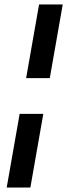

<svg xmlns="http://www.w3.org/2000/svg" viewBox="-20 -740 301 860"><path d="M97 -390 155 -720H261L203 -390ZM10 100 68 -230H174L116 100Z"/></svg>

Font: Ultramarine Medium
Style: Italic
Weight: 500
Italic angle: -10°
Designer: Colophon Foundry, Jonny Pinhorn
Foundry: Colophon Foundry
Version: Version 1.200; ttfautohint (v1.8.3)